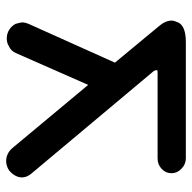

<svg xmlns="http://www.w3.org/2000/svg" viewBox="-20 -610 638 639"><g transform="rotate(-90 299.5 -291.0)"><path d="M550 -39Q550 -32 544 -18Q532 8 479 8H91Q72 8 57 -6.5Q42 -21 42 -39Q42 -59 56.5 -72.5Q71 -86 91 -86H377Q382 -86 383.5 -86.5Q385 -87 385 -90Q385 -95 381 -100L40 -507Q28 -522 28 -537Q28 -560 51 -580Q66 -590 82 -590Q108 -590 126 -569L336 -317L442 -558Q450 -575 465 -581Q476 -588 490 -588Q506 -588 518.5 -580.5Q531 -573 539 -559Q544 -542 544 -536Q544 -527 538 -513L410 -228L531 -82Q550 -60 550 -39Z"/></g></svg>

Font: 寒蝉全圆体 Bold
Style: Regular
Weight: 700
Designer: Warren2060
      Designed by Motoya company      

      [Varela Round]
      Joe Prince(Latin component); Avraham Cornf
Foundry: ChillType
Version: Version 3.200